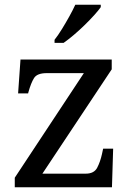

<svg xmlns="http://www.w3.org/2000/svg" viewBox="-20 -786 551 806"><path d="M42 0V-40L332 -479H176Q136 -479 123 -458.5Q110 -438 99 -398L98 -394H56L66 -536H449V-495L158 -57H340Q375 -57 388 -82Q401 -107 408 -139L413 -162H455L450 0ZM209 -619Q224 -638 240 -664Q256 -690 271 -717Q286 -744 296 -766H403V-756Q394 -743 376 -723Q358 -703 335.5 -681Q313 -659 290 -639.5Q267 -620 247 -606H209Z"/></svg>

Font: Noto Serif Hebrew
Style: Regular
Weight: 400
Designer: Monotype Design Team
Foundry: Monotype Imaging Inc.
Version: Version 2.003